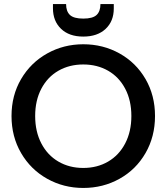

<svg xmlns="http://www.w3.org/2000/svg" viewBox="-20 -923 824 950"><path d="M392 7Q295 7 213.5 -38.5Q132 -84 84.5 -165.5Q37 -247 37 -349Q37 -451 84.5 -532Q132 -613 213.5 -658.5Q295 -704 392 -704Q490 -704 571.5 -658.5Q653 -613 700 -532Q747 -451 747 -349Q747 -247 700 -165.5Q653 -84 571.5 -38.5Q490 7 392 7ZM392 -92Q461 -92 515 -123.5Q569 -155 599.5 -213.5Q630 -272 630 -349Q630 -426 599.5 -484Q569 -542 515 -573Q461 -604 392 -604Q323 -604 269 -573Q215 -542 184.5 -484Q154 -426 154 -349Q154 -272 184.5 -213.5Q215 -155 269 -123.5Q323 -92 392 -92ZM543 -881Q543 -818 502.5 -780Q462 -742 392 -742Q322 -742 282 -780.5Q242 -819 242 -882V-903H307Q307 -867 326 -849Q345 -831 392 -831Q439 -831 458 -849Q477 -867 477 -903H543Z"/></svg>

Font: MSTAGE Medium
Style: Regular
Weight: 500
Designer: Ninad Kale (Devanagari), Jonny Pinhorn (Latin)
Foundry: Indian Type Foundry
Version: 4.004